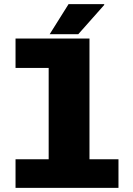

<svg xmlns="http://www.w3.org/2000/svg" viewBox="-20 -907 640 927"><path d="M55 0V-138H215V-579H55V-721H412V-138H552V0ZM220 -742 311 -887H482L484 -884L358 -742Z"/></svg>

Font: Chivo Mono Medium Black
Style: Regular
Weight: 900
Monospace: yes
Version: Version 1.008